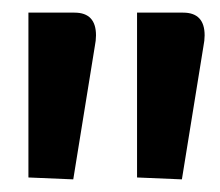

<svg xmlns="http://www.w3.org/2000/svg" viewBox="-20 -784 349 304"><path d="M25 -764H98Q132 -764 132 -728Q132 -720 130 -710L96 -500L25 -503ZM197 -764H270Q304 -764 304 -728Q304 -720 302 -710L268 -500L197 -503Z"/></svg>

Font: Voces
Style: Regular
Weight: 400
Designer: Ana Paula Megda, Pablo Ugerman
Foundry: Ana Paula Megda, Pablo Ugerman
Version: Version 1.003